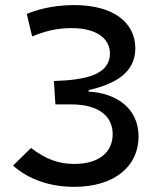

<svg xmlns="http://www.w3.org/2000/svg" viewBox="-20 -723 626 753"><path d="M271 9.8C428.2 9.8 523.4 -70.3 523.4 -187.5C523.4 -299.8 435.1 -357.9 327.6 -363.8V-369.6C433.6 -394 510.7 -439 510.7 -533.2C510.7 -634.8 424.8 -703.1 270.5 -703.1C179.2 -703.1 115.2 -680.7 85 -668.5L106 -580.1C152.8 -599.1 198.7 -612.8 260.7 -612.8C360.4 -612.8 411.1 -570.3 411.1 -513.7C411.1 -428.2 313 -409.2 191.4 -405.3L197.3 -313.5H260.7C356.9 -313.5 421.9 -274.4 421.9 -196.8C421.9 -126.5 369.1 -80.1 271 -80.1C209 -80.1 160.2 -98.6 101.6 -142.6L31.2 -73.7C92.8 -18.6 177.2 9.8 271 9.8Z"/></svg>

Font: Cascadia Code PL
Style: Regular
Weight: 400
Monospace: yes
Designer: Aaron Bell
Foundry: Saja Typeworks
Version: Version 2404.023